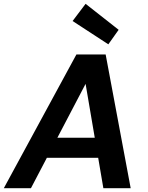

<svg xmlns="http://www.w3.org/2000/svg" viewBox="-42 -985 774 1005"><path d="M-22 0 358 -700H511L642 0H499L406 -546L120 0ZM118 -159 172 -264H531L547 -159ZM525 -753 338 -875 406 -965 579 -829Z"/></svg>

Font: DM Sans 10pt
Style: Bold Italic
Weight: 700
Italic angle: -10°
Version: Version 4.004;gftools[0.9.30]